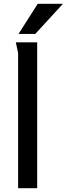

<svg xmlns="http://www.w3.org/2000/svg" viewBox="-20 -987 350 1007"><path d="M175 -765V0H75V-709L63 -765ZM178 -967H310L165 -809H77Z"/></svg>

Font: Rosario Light SemiBold
Style: Regular
Weight: 600
Version: Version 1.101; ttfautohint (v1.8.1.43-b0c9)